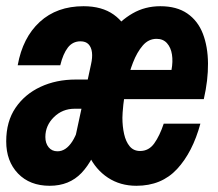

<svg xmlns="http://www.w3.org/2000/svg" viewBox="-33 -586 703 618"><path d="M204 -119 260 -379Q265 -401 263 -417.5Q261 -434 252 -443.5Q243 -453 226 -453Q201 -453 185.5 -433Q170 -413 161 -376H24Q40 -465 95 -515.5Q150 -566 236 -566Q295 -566 333 -539Q371 -512 385 -465.5Q399 -419 386 -361L334 -119ZM127 12Q63 12 25 -27.5Q-13 -67 -13 -131Q-13 -195 17 -239Q47 -283 97.5 -306.5Q148 -330 211 -330H261L239 -236H207Q168 -236 140.5 -209Q113 -182 113 -145Q113 -125 123.5 -112Q134 -99 152 -99Q179 -99 199.5 -130.5Q220 -162 235 -232L294 -152Q269 -71 229.5 -29.5Q190 12 127 12ZM406 12Q354 12 314.5 -14Q275 -40 253 -86Q231 -132 231 -191Q231 -240 241.5 -292Q252 -344 272.5 -392.5Q293 -441 323.5 -480.5Q354 -520 394 -543Q434 -566 483 -566Q536 -566 570 -542.5Q604 -519 620 -477.5Q636 -436 636.5 -382Q637 -328 623 -267H350L372 -361H519Q524 -388 520.5 -410.5Q517 -433 504.5 -447Q492 -461 471 -461Q445 -461 426.5 -439.5Q408 -418 395 -384.5Q382 -351 374.5 -315Q367 -279 364 -249.5Q361 -220 361 -207Q361 -179 366.5 -154.5Q372 -130 384.5 -115Q397 -100 418 -100Q446 -100 463.5 -124.5Q481 -149 494 -188H612Q587 -96 537 -42Q487 12 406 12Z"/></svg>

Font: Azeret Mono Thin SemiBold
Style: Italic
Weight: 600
Italic angle: -12°
Version: Version 1.002